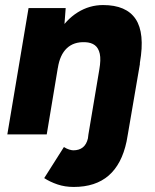

<svg xmlns="http://www.w3.org/2000/svg" viewBox="-20 -526 613 760"><path d="M272 214Q237 214 207.5 204Q178 194 155 179L233 56Q244 63 254 66Q264 69 270 69Q317 69 328 22L330 6H486L481 34Q462 124 410 169Q358 214 272 214ZM9 6 93 -494H240L233 -402L165 6ZM330 6 373 -250 534 -274 486 6ZM373 -250Q380 -290 375 -313Q370 -336 355.5 -347Q341 -358 317 -359Q272 -361 244.5 -335Q217 -309 209 -257L162 -258Q175 -337 208 -392.5Q241 -448 287.5 -477Q334 -506 388 -506Q480 -506 517 -450.5Q554 -395 534 -279L530 -250Z"/></svg>

Font: Figtree ExtraBold
Style: Italic
Weight: 800
Italic angle: -9.5°
Foundry: Erik Kennedy
Version: Version 2.001;gftools[0.9.30]